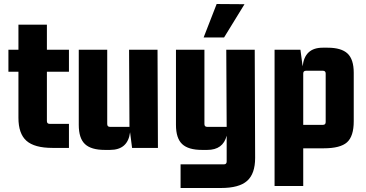

<svg xmlns="http://www.w3.org/2000/svg" viewBox="-20 -738 1825 958"><path d="M324 -490V-380H214V-134Q214 -120 228 -120H324V0H242Q152 0 112 -35.5Q72 -71 72 -150V-380H22V-490H72V-615H214V-490Z M529 10H503Q435 10 404 -19Q373 -48 373 -115V-490H515V-119Q515 -105 529 -105H626L624 -490H766L768 0H639L629 -78Q618 10 529 10Z M996 -551 1061 -718 1200 -717 1098 -551ZM1097 82Q1111 82 1111 68V-61Q1093 10 1014 10H988Q920 10 889 -19Q858 -48 858 -115V-490H1000V-119Q1000 -105 1014 -105H1111L1109 -490H1251L1253 50Q1253 129 1213 164.5Q1173 200 1083 200H881V82Z M1493 190H1350V-490H1479L1490 -407Q1500 -500 1590 -500H1615Q1683 -500 1714 -471Q1745 -442 1745 -375V-133Q1745 -58 1711.5 -28Q1678 2 1595 2H1493ZM1493 -371V-115H1591Q1605 -115 1605 -129V-371Q1605 -385 1591 -385H1507Q1493 -385 1493 -371Z"/></svg>

Font: Gemunu Libre ExtraBold
Style: Regular
Weight: 800
Designer: Puspanada Ekanayake, Sola Matas, Pathum Egodawatta, Kosala Senevirathne
Foundry: mooniak
Version: Version 1.100